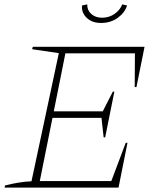

<svg xmlns="http://www.w3.org/2000/svg" viewBox="-20 -858 717 878"><path d="M1 0 3 -10Q35 -18 65.5 -23Q96 -28 124 -29L249 -615L127 -633L130 -644H641L604 -460H596L597 -614H279L226 -349H450L496 -439H503L461 -230H454L444 -319H220L162 -30H489L555 -205H563L522 0ZM442 -753Q401 -753 376.5 -776.5Q352 -800 355 -833L379 -838Q378 -812 397 -794.5Q416 -777 447 -777Q479 -777 504 -794.5Q529 -812 539 -838L561 -833Q551 -800 518.5 -776.5Q486 -753 442 -753Z"/></svg>

Font: Piazzolla Thin
Style: Italic
Weight: 100
Italic angle: -11.3°
Designer: Juan Pablo del Peral
Foundry: Huerta Tipografica
Version: Version 1.330